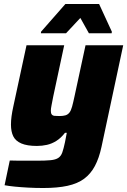

<svg xmlns="http://www.w3.org/2000/svg" viewBox="-20 -737 639 963"><path d="M197 206Q158 206 121 204Q84 202 54 199Q24 196 3 192L29 68Q55 69 78 69Q101 69 122.5 69Q144 69 164 69Q208 69 233.5 66.5Q259 64 272.5 55Q286 46 292.5 27.5Q299 9 306 -24Q308 -36 310.5 -47.5Q313 -59 315 -71H306Q286 -45 263 -30.5Q240 -16 215.5 -10.5Q191 -5 165 -5Q116 -5 87 -17.5Q58 -30 46.5 -53.5Q35 -77 35 -112Q35 -132 38 -154.5Q41 -177 47 -204L113 -510H302L247 -253Q242 -226 238.5 -209Q235 -192 235 -181Q235 -169 239.5 -163Q244 -157 253.5 -156Q263 -155 278 -155Q296 -155 308 -158.5Q320 -162 328 -172Q336 -182 341.5 -202Q347 -222 354 -255L409 -510H598L489 0Q477 56 456 95.5Q435 135 402 159.5Q369 184 318.5 195Q268 206 197 206ZM185 -570 186 -578 308 -717H477L541 -578L540 -570H426L383 -647L311 -570Z"/></svg>

Font: Saira Thin ExtraBold
Style: Italic
Weight: 800
Italic angle: -12°
Version: Version 1.101